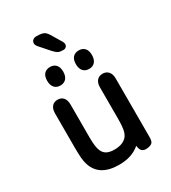

<svg xmlns="http://www.w3.org/2000/svg" viewBox="-175 -790 795 891"><g transform="rotate(-30 222.5 -344.5)"><path d="M310 -27Q313 -5 321.5 2Q330 9 341 9Q360 9 372 2Q384 -5 384 -28V-345Q384 -369 372.5 -382Q361 -395 342 -395Q322 -395 311 -382Q300 -369 300 -345V-177Q300 -143 296.5 -123Q293 -103 284 -90Q263 -62 214 -62Q191 -62 175.5 -69.5Q160 -77 152 -95Q142 -116 142 -168V-345Q142 -369 131 -382Q120 -395 100 -395Q81 -395 70 -382Q59 -369 59 -345V-161Q59 -128 61 -106Q63 -84 68 -70Q93 10 199 10Q268 10 310 -27ZM146 -544Q126 -544 114.5 -531.5Q103 -519 103 -495Q103 -471 114.5 -458Q126 -445 146 -445Q166 -445 177.5 -458Q189 -471 189 -495Q189 -519 177.5 -531.5Q166 -544 146 -544ZM300 -544Q280 -544 268.5 -531.5Q257 -519 257 -495Q257 -471 268.5 -458Q280 -445 300 -445Q320 -445 331.5 -458Q343 -471 343 -495Q343 -519 331.5 -531.5Q320 -544 300 -544ZM146 -655 192 -603Q204 -590 213 -585.5Q222 -581 240 -581Q249 -581 255 -586.5Q261 -592 261 -601Q261 -607 256 -616L223 -671Q216 -682 209.5 -688Q203 -694 192 -696.5Q181 -699 162 -699Q151 -699 143.5 -692.5Q136 -686 136 -675Q136 -667 146 -655Z"/></g></svg>

Font: Beiruti Medium
Style: Regular
Weight: 500
Designer: Arlette Boutros
Foundry: Boutros
Version: Version 1.41